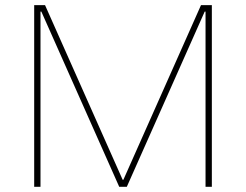

<svg xmlns="http://www.w3.org/2000/svg" viewBox="-20 -723 952 743"><path d="M451.7 -27.3H460V0H451.7ZM128.9 -703.1H154.3L466.8 0H441.4ZM126.5 -703.1H145V-678.2H126.5ZM136.7 -703.1V0H112.3V-703.1ZM445.3 0 757.8 -703.1H783.2L470.7 0ZM767.1 -678.2V-703.1H785.6V-678.2ZM799.8 0H775.4V-703.1H799.8Z"/></svg>

Font: Wand UI Pro
Style: Regular
Weight: 400
Designer: Andreas Faust
Version: Version 1.003;FEAKit 1.0